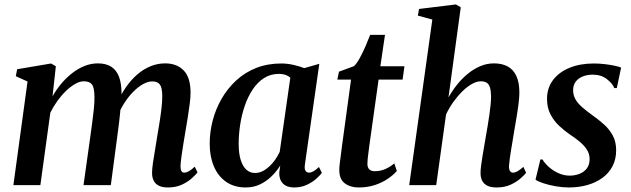

<svg xmlns="http://www.w3.org/2000/svg" viewBox="-20 -837 2853 868"><path d="M232.5 -537.5 217.5 -401.5Q234 -431 256.2 -457.8Q278.5 -484.5 305.2 -505.5Q332 -526.5 361.5 -538.5Q391 -550.5 422.5 -550.5Q458.5 -550.5 482.2 -535.8Q506 -521 517.8 -490.5Q529.5 -460 529.5 -412.5Q529.5 -406 528.8 -396.5Q528 -387 527 -376.2Q526 -365.5 524.5 -354.5L508 -365Q525 -407.5 548.5 -441.5Q572 -475.5 600.2 -500Q628.5 -524.5 660.5 -537.5Q692.5 -550.5 726.5 -550.5Q779.5 -550.5 810.5 -518.5Q841.5 -486.5 841.5 -418Q841.5 -398 837.8 -368.2Q834 -338.5 828.8 -305.8Q823.5 -273 818.5 -244Q814 -217.5 809.2 -188.2Q804.5 -159 800.8 -132.5Q797 -106 796 -86.5Q796 -69.5 800.5 -63Q805 -56.5 812.5 -56.5Q822 -56.5 833.2 -62.5Q844.5 -68.5 860.5 -83.5L873 -57.5Q865.5 -48 848 -31.8Q830.5 -15.5 803 -2.5Q775.5 10.5 739 10.5Q713 10.5 697 2Q681 -6.5 674 -21.8Q667 -37 667.5 -57Q667.5 -73 671.5 -100.8Q675.5 -128.5 681 -160.2Q686.5 -192 691 -222Q696 -251 701.2 -283.5Q706.5 -316 710 -346.8Q713.5 -377.5 713.5 -402Q713.5 -440 703 -454.5Q692.5 -469 668 -469Q648.5 -469 625.8 -456.2Q603 -443.5 580.5 -420.2Q558 -397 538.5 -365.5Q519 -334 505.5 -297L526.5 -371.5Q525.5 -350.5 523.2 -327.8Q521 -305 518.2 -282.2Q515.5 -259.5 512.5 -238L481 0H357.5L388.5 -221Q392.5 -251 397 -283.5Q401.5 -316 404.5 -346.5Q407.5 -377 407 -400.5Q406.5 -441 395.8 -455.2Q385 -469.5 358.5 -469.5Q341 -469.5 320.5 -458Q300 -446.5 279 -426.5Q258 -406.5 239.5 -380.8Q221 -355 207.5 -327.5L162.5 0H40.5L104.5 -468.5L51.5 -492.5L57.5 -524L211 -550Z M1358.5 -94Q1355.5 -73 1361.2 -64.8Q1367 -56.5 1377 -56.5Q1386 -56.5 1396.8 -62.5Q1407.5 -68.5 1422 -82L1435 -55.5Q1428 -45.5 1410.8 -29.8Q1393.5 -14 1367.8 -1.8Q1342 10.5 1309.5 10.5Q1277 10.5 1259.2 -7.2Q1241.5 -25 1242.5 -57L1247 -88.5Q1232 -64.5 1209.5 -41.8Q1187 -19 1157.2 -4.2Q1127.5 10.5 1091 10.5Q1039 10.5 1002.5 -14.8Q966 -40 947 -84.8Q928 -129.5 928 -187.5Q928 -240.5 941.8 -292.8Q955.5 -345 982.2 -391.2Q1009 -437.5 1048 -473.5Q1087 -509.5 1138.2 -529.8Q1189.5 -550 1251.5 -550Q1278.5 -550 1306.2 -543.8Q1334 -537.5 1355.5 -529L1423.5 -548.5ZM1292.5 -486Q1283.5 -494 1270.8 -498.5Q1258 -503 1241.5 -503Q1203 -503 1173.5 -484Q1144 -465 1122.2 -432.2Q1100.5 -399.5 1086.5 -358.5Q1072.5 -317.5 1065.8 -273.2Q1059 -229 1059 -187Q1059 -142.5 1068.5 -113Q1078 -83.5 1094.5 -69.2Q1111 -55 1132.5 -55Q1150.5 -55 1166.8 -63Q1183 -71 1197.5 -84.5Q1212 -98 1224 -115Q1236 -132 1244.5 -150.5Z M1650 -181Q1647.5 -161 1645.5 -145.8Q1643.5 -130.5 1642.2 -118.8Q1641 -107 1641 -96Q1641 -79.5 1649.8 -71.2Q1658.5 -63 1674 -63Q1700.5 -63 1723 -73.2Q1745.5 -83.5 1762.5 -98.5L1774 -64Q1758.5 -46 1733.2 -28.8Q1708 -11.5 1674.8 -0.5Q1641.5 10.5 1601.5 10.5Q1563 10.5 1538 -8.8Q1513 -28 1514 -71.5Q1514 -76.5 1514.5 -84.5Q1515 -92.5 1516.8 -104.8Q1518.5 -117 1520.8 -134.8Q1523 -152.5 1526 -176.5L1567 -477H1505L1512.5 -513L1580.5 -538Q1593.5 -550.5 1607 -575.5Q1620.5 -600.5 1632.8 -628.8Q1645 -657 1653.5 -679.5H1720.5L1699.5 -537.5H1808.5L1800 -477H1691.5Z M2225 10.5Q2198.5 10.5 2182.5 2.2Q2166.5 -6 2159.2 -21Q2152 -36 2152.5 -57Q2152.5 -69.5 2155 -88Q2157.5 -106.5 2161 -129.2Q2164.5 -152 2168.8 -175.5Q2173 -199 2176.5 -221Q2180.5 -243 2184.5 -267.2Q2188.5 -291.5 2192 -315.5Q2195.5 -339.5 2197.8 -361.5Q2200 -383.5 2200 -402Q2199.5 -427.5 2194.8 -442.2Q2190 -457 2180 -463.2Q2170 -469.5 2153.5 -469.5Q2135 -469.5 2113.2 -457.2Q2091.5 -445 2070 -423.8Q2048.5 -402.5 2029.2 -375.5Q2010 -348.5 1996.5 -319.5L1952 0H1830L1934.5 -748.5L1869 -766.5L1874.5 -796.5L2041 -817L2063 -804L2007.5 -396.5Q2024.5 -427 2046.8 -454.8Q2069 -482.5 2095.5 -504Q2122 -525.5 2151.5 -538Q2181 -550.5 2213.5 -550.5Q2249 -550.5 2274.8 -536.8Q2300.5 -523 2314.2 -493.8Q2328 -464.5 2328 -418Q2328 -398 2324.2 -368Q2320.5 -338 2315 -305.2Q2309.5 -272.5 2304.5 -244Q2301.5 -224.5 2297.8 -202.5Q2294 -180.5 2290.5 -159.2Q2287 -138 2284.5 -119.2Q2282 -100.5 2281 -86.5Q2281 -69.5 2286.2 -63Q2291.5 -56.5 2298.5 -56.5Q2308.5 -56.5 2319.2 -62.5Q2330 -68.5 2346 -82.5L2358.5 -56Q2351.5 -46.5 2333.8 -30.8Q2316 -15 2288.8 -2.2Q2261.5 10.5 2225 10.5Z M2768.5 -439H2757Q2749 -460 2723 -479.8Q2697 -499.5 2659.5 -499.5Q2635.5 -499.5 2615.5 -491.8Q2595.5 -484 2583.5 -469Q2571.5 -454 2571 -431.5Q2570.5 -407.5 2581.5 -388.2Q2592.5 -369 2612.5 -351.8Q2632.5 -334.5 2657.5 -316.5Q2686 -296.5 2710.5 -274.5Q2735 -252.5 2750.2 -224.5Q2765.5 -196.5 2765.5 -157.5Q2765.5 -116.5 2748.8 -85Q2732 -53.5 2702.5 -32.2Q2673 -11 2634.2 -0.2Q2595.5 10.5 2551.5 10.5Q2523 10.5 2491.8 5Q2460.5 -0.5 2435.8 -8.8Q2411 -17 2401 -25L2423 -116H2432.5Q2442.5 -99 2461.5 -82Q2480.5 -65 2505 -54Q2529.5 -43 2555.5 -43Q2578.5 -43 2599 -50.8Q2619.5 -58.5 2632.5 -75Q2645.5 -91.5 2645.5 -117.5Q2645.5 -141.5 2633.2 -160.5Q2621 -179.5 2600.2 -196.8Q2579.5 -214 2553.5 -231Q2530.5 -247 2507.2 -268.8Q2484 -290.5 2468.5 -320.2Q2453 -350 2453 -390Q2453 -439 2480 -475Q2507 -511 2554.8 -530.5Q2602.5 -550 2664 -550Q2689.5 -550 2714.5 -547Q2739.5 -544 2759.2 -539.8Q2779 -535.5 2788 -531.5Z"/></svg>

Font: Merriweather 60pt SemiBold
Style: Italic
Weight: 600
Italic angle: -7.8°
Version: Version 2.101